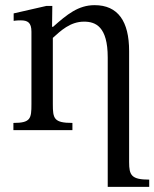

<svg xmlns="http://www.w3.org/2000/svg" viewBox="-20 -505 599 745"><path d="M398 -282V220H559V192C490 192 481 175 481 124V-307C481 -422 438 -485 347 -485C284 -485 240 -449 186 -401H182L183 -482H160L33 -453V-424C33 -424 43 -426 60 -426C87 -426 102 -418 102 -382V-101C102 -45 99 -28 32 -28V0H261V-28C189 -28 185 -45 185 -101V-358C215 -385 252 -421 306 -421C351 -421 398 -402 398 -282Z"/></svg>

Font: STIX Two Math
Style: Regular
Weight: 400
Designer: Ross Mills, John Hudson & Paul Hanslow, Tiro Typeworks Ltd; with portions MicroPress Inc., with additions and correction
Foundry: Tiro Typeworks Ltd
Version: Version 2.02 b142